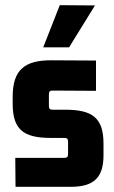

<svg xmlns="http://www.w3.org/2000/svg" viewBox="-20 -721 439 742"><path d="M253 1C341 1 380 -33 380 -121V-165C380 -263 340 -297 233 -297H183C173 -297 169 -301 169 -311V-357C169 -367 173 -371 183 -371L351 -370V-487L181 -488C74 -489 29 -450 29 -347V-320C29 -222 69 -188 176 -188H229C239 -188 243 -184 243 -174V-125C243 -115 239 -111 229 -111H39L40 1ZM147 -538 211 -701 347 -700 247 -538Z"/></svg>

Font: Gemini
Style: Regular
Weight: 700
Designer: Pushpananda Ekanayake, Sol Matas, Kosala Senevirathne
Foundry: Mooniak
Version: Version 1.000;PS 1.0;hotconv 1.0.86;makeotf.lib2.5.63406